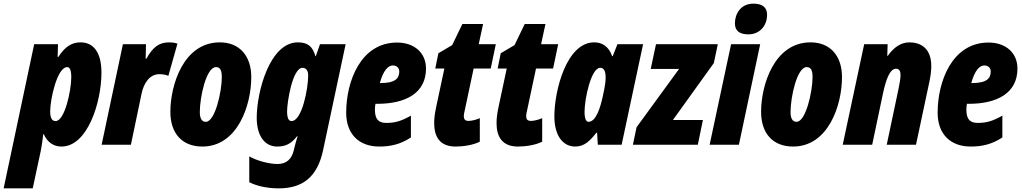

<svg xmlns="http://www.w3.org/2000/svg" viewBox="-83 -796 5622 1056"><path d="M-63 240H97L142 30C145 13 151 -21 155 -58H158C176 -15 211 10 255 10C400 10 475 -237 475 -396C475 -510 430 -563 360 -563C314 -563 276 -542 238 -483H234L236 -553H105ZM223 -130C203 -130 193 -147 193 -184C193 -249 231 -427 287 -427C301 -427 309 -409 309 -372C309 -295 272 -130 223 -130Z M476 0H637L695 -278C707 -338 739 -388 794 -388C812 -388 828 -385 843 -379L893 -556C873 -562 861 -563 848 -563C791 -563 758 -537 722 -473H718L720 -553H593Z M1030 10C1223 10 1299 -216 1299 -372C1299 -488 1235 -563 1126 -563C925 -563 854 -326 854 -181C854 -62 919 10 1030 10ZM1049 -126C1026 -126 1016 -146 1016 -180C1016 -261 1051 -427 1105 -427C1128 -427 1137 -409 1137 -372C1137 -292 1100 -126 1049 -126Z M1450 240C1578 240 1662 181 1694 30L1818 -553H1677L1654 -487H1652C1636 -541 1610 -563 1555 -563C1401 -563 1329 -292 1329 -148C1329 -48 1374 10 1441 10C1485 10 1517 -3 1551 -47H1554C1546 -22 1540 0 1536 17L1532 34C1521 76 1495 106 1444 106C1392 106 1323 85 1288 64V206C1326 226 1384 240 1450 240ZM1520 -130C1504 -130 1496 -148 1496 -184C1496 -232 1525 -423 1581 -423C1601 -423 1612 -407 1612 -381C1612 -312 1579 -130 1520 -130Z M2003 10C2062 10 2118 -1 2177 -40V-160C2122 -129 2089 -120 2041 -120C2000 -120 1979 -139 1979 -193C1979 -202 1980 -214 1982 -225H1992C2150 -225 2260 -285 2260 -419C2260 -506 2195 -562 2101 -562C1901 -562 1821 -349 1821 -176C1821 -60 1890 10 2003 10ZM2006 -339C2025 -408 2051 -436 2078 -436C2098 -436 2113 -423 2113 -403C2113 -366 2093 -339 2008 -339Z M2423 10C2460 10 2519 3 2556 -17V-146C2531 -135 2505 -131 2495 -131C2475 -131 2468 -139 2468 -159C2468 -166 2470 -176 2472 -184L2522 -419H2616L2644 -553H2550L2574 -664H2460L2404 -548L2328 -503L2311 -419H2361L2316 -208C2308 -170 2305 -144 2305 -119C2305 -45 2335 10 2423 10Z M2766 10C2803 10 2862 3 2899 -17V-146C2874 -135 2848 -131 2838 -131C2818 -131 2811 -139 2811 -159C2811 -166 2813 -176 2815 -184L2865 -419H2959L2987 -553H2893L2917 -664H2803L2747 -548L2671 -503L2654 -419H2704L2659 -208C2651 -170 2648 -144 2648 -119C2648 -45 2678 10 2766 10Z M3081 10C3132 10 3163 -23 3197 -66H3201L3205 0H3336L3454 -553H3313L3287 -487H3284C3264 -543 3227 -563 3185 -563C3033 -563 2966 -298 2966 -156C2966 -54 3010 10 3081 10ZM3154 -126C3140 -126 3132 -145 3132 -181C3132 -252 3168 -423 3218 -423C3238 -423 3248 -406 3248 -370C3248 -351 3246 -327 3232 -265C3220 -209 3196 -126 3154 -126Z M3398 0H3755L3783 -136H3618L3843 -449L3865 -553H3525L3496 -417H3652L3418 -96Z M4033 -607C4095 -607 4136 -654 4136 -715C4136 -756 4109 -776 4061 -776C3989 -776 3959 -717 3959 -668C3959 -627 3984 -607 4033 -607ZM3820 0H3981L4098 -553H3938Z M4279 10C4472 10 4548 -216 4548 -372C4548 -488 4484 -563 4375 -563C4174 -563 4103 -326 4103 -181C4103 -62 4168 10 4279 10ZM4298 -126C4275 -126 4265 -146 4265 -180C4265 -261 4300 -427 4354 -427C4377 -427 4386 -409 4386 -372C4386 -292 4349 -126 4298 -126Z M4552 0H4714L4774 -285C4790 -358 4811 -418 4845 -418C4863 -418 4870 -405 4870 -383C4870 -366 4865 -337 4859 -308L4794 0H4955L5030 -353C5037 -388 5039 -413 5039 -433C5039 -533 4978 -563 4919 -563C4872 -563 4832 -535 4800 -489H4797L4799 -553H4670Z M5256 10C5315 10 5371 -1 5430 -40V-160C5375 -129 5342 -120 5294 -120C5253 -120 5232 -139 5232 -193C5232 -202 5233 -214 5235 -225H5245C5403 -225 5513 -285 5513 -419C5513 -506 5448 -562 5354 -562C5154 -562 5074 -349 5074 -176C5074 -60 5143 10 5256 10ZM5259 -339C5278 -408 5304 -436 5331 -436C5351 -436 5366 -423 5366 -403C5366 -366 5346 -339 5261 -339Z"/></svg>

Font: Noto Sans UI Condensed Black
Style: Italic
Weight: 900
Width: 3
Italic angle: -192°
Designer: Monotype Design Team
Foundry: Monotype Imaging Inc.
Version: Version 1.901